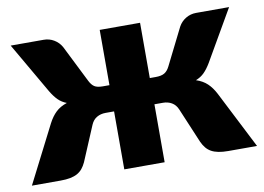

<svg xmlns="http://www.w3.org/2000/svg" viewBox="-62 -611 967 703"><g transform="rotate(-10 422.0 -259.0)"><path d="M840.5 0H733.5Q713 0 697.8 -3Q682.5 -6 671.2 -12.2Q660 -18.5 652 -28.2Q644 -38 638 -51L583 -181.5Q575.5 -199 561.2 -207.2Q547 -215.5 528.5 -215.5H497V0H347V-215.5H315.5Q297 -215.5 282.8 -207.2Q268.5 -199 261 -181.5L206 -51Q200 -38 192 -28.2Q184 -18.5 172.8 -12.2Q161.5 -6 146.2 -3Q131 0 110.5 0H3.5L112 -213Q124.5 -237 140.5 -252.2Q156.5 -267.5 182 -276Q163.5 -283 150.5 -296Q137.5 -309 125 -330L16 -518.5H138.5Q159.5 -518.5 177 -508Q194.5 -497.5 204.5 -479.5L273 -342.5Q281 -326.5 291.2 -319.8Q301.5 -313 322.5 -313H347V-518.5H497V-313H519Q540 -313 551.5 -319.8Q563 -326.5 571 -342.5L639.5 -479.5Q649.5 -497.5 667 -508Q684.5 -518.5 705.5 -518.5H828L719 -330Q706.5 -309 693.5 -296Q680.5 -283 662 -276Q687.5 -267.5 703.5 -252.2Q719.5 -237 732 -213Z"/></g></svg>

Font: Lato ExtraBold
Style: Regular
Weight: 800
Designer: Lukasz Dziedzic with Adam Twardoch and Botio Nikoltchev
Foundry: tyPoland Lukasz Dziedzic
Version: Version 2.015; 2015-08-06; http://www.latofonts.com/